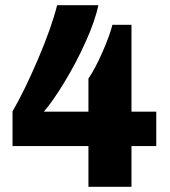

<svg xmlns="http://www.w3.org/2000/svg" viewBox="-20 -716 653 736"><path d="M148 -288H319V-415Q344 -451 372 -514.5Q400 -578 411 -621H484V-288H579V-156H484V0H319V-156H28V-289Q75 -370 126.5 -491Q178 -612 199 -696H357Q345 -637 308.5 -556Q272 -475 227 -401Q182 -327 148 -288Z"/></svg>

Font: Chivo ExtraBold
Style: Regular
Weight: 800
Designer: Hector Gatti
Foundry: Omnibus-Type
Version: Version 1.007